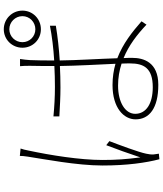

<svg xmlns="http://www.w3.org/2000/svg" viewBox="58 -916 883 1040"><g transform="rotate(-90 500.0 -396.5)"><path d="M175 -731C175 -720 174 -707 171 -688C158 -602 123 -423 123 -283C123 -150 138 -47 157 25L187 22C186 15 184 3 183 -6C182 -19 184 -34 187 -47C196 -90 234 -191 255 -246L233 -263C215 -217 185 -133 167 -78C157 -154 153 -208 153 -284C153 -406 179 -567 204 -684C207 -702 211 -715 215 -727ZM676 -134C676 -61 652 -11 547 -11C458 -11 403 -47 403 -106C403 -160 465 -199 556 -199C598 -199 638 -192 675 -180C676 -162 676 -146 676 -134ZM880 -568C824 -557 759 -549 692 -545C692 -588 692 -640 694 -676C695 -694 697 -710 700 -730H661C663 -715 663 -694 663 -675C662 -639 662 -596 662 -544C625 -542 587 -541 549 -541C493 -541 443 -544 389 -549V-517C445 -514 492 -511 546 -511C585 -511 623 -512 662 -514C663 -427 670 -302 674 -213C639 -223 601 -229 559 -229C435 -229 373 -168 373 -104C373 -30 433 19 560 19C684 19 706 -63 706 -121C706 -136 706 -152 705 -169C772 -142 831 -97 886 -45L904 -72C847 -122 783 -173 704 -203C701 -302 693 -423 692 -515C756 -519 820 -526 880 -536ZM861 -647C822 -647 791 -678 791 -717C791 -756 822 -788 861 -788C900 -788 932 -756 932 -717C932 -678 900 -647 861 -647ZM861 -818C805 -818 761 -773 761 -717C761 -661 805 -617 861 -617C917 -617 962 -661 962 -717C962 -773 917 -818 861 -818Z"/></g></svg>

Font: Noto Sans T Chinese Thin
Style: Regular
Weight: 100
Designer: Ryoko NISHIZUKA (kana & ideographs); Paul D. Hunt (Latin, Greek & Cyrillic); Wenlong ZHANG (bopomofo); Sandoll Communica
Foundry: Adobe Systems Incorporated
Version: Version 1.000;PS 1;hotconv 1.0.78;makeotf.lib2.5.61930